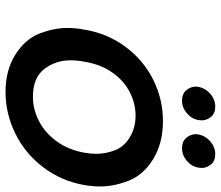

<svg xmlns="http://www.w3.org/2000/svg" viewBox="-72 -717 798 694"><g transform="rotate(90 327.0 -370.0)"><path d="M344 -629Q319 -629 306 -644.5Q293 -660 293 -679Q293 -684 294 -689Q299 -714 319.5 -731.5Q340 -749 365 -749Q390 -749 402.5 -733.5Q415 -718 415 -701Q415 -695 414 -689Q410 -664 389.5 -646.5Q369 -629 344 -629ZM516 -629Q491 -629 478 -644.5Q465 -660 465 -679Q465 -684 466 -689Q471 -714 491.5 -731.5Q512 -749 537 -749Q562 -749 574.5 -733.5Q587 -718 587 -701Q587 -695 586 -689Q582 -664 561.5 -646.5Q541 -629 516 -629ZM312 9Q234 9 177.5 -26.5Q121 -62 101 -114.5Q81 -167 81 -214Q81 -244 87 -276Q101 -360 149.5 -425Q198 -490 268.5 -525Q339 -560 418 -560Q497 -560 554.5 -525Q612 -490 633 -436.5Q654 -383 654 -333Q654 -306 649 -276Q634 -192 584.5 -127Q535 -62 463 -26.5Q391 9 312 9ZM330 -90Q374 -90 416 -111Q458 -132 489.5 -174Q521 -216 532 -276Q536 -300 536 -320Q536 -352 523.5 -385.5Q511 -419 476.5 -440Q442 -461 398 -461Q354 -461 313 -440Q272 -419 242.5 -377.5Q213 -336 203 -276Q198 -249 198 -226Q198 -172 229.5 -131Q261 -90 330 -90Z"/></g></svg>

Font: Fz Poppins Med
Style: Italic
Weight: 500
Italic angle: -10°
Designer: Ninad Kale (Devanagari), Jonny Pinhorn (Latin)
Foundry: Indian Type Foundry
Version: Vit hóa bi Vntype.Com & FontZin.Com